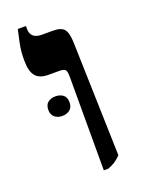

<svg xmlns="http://www.w3.org/2000/svg" viewBox="-128 -707 571 774"><g transform="rotate(-20 157.5 -320.0)"><path d="M180 7V-394Q180 -417 174.5 -424Q169 -431 147 -431H102Q64 -431 47 -451.5Q30 -472 30 -520Q30 -539 31.5 -556Q33 -573 37.5 -594.5Q42 -616 49 -647H84V-633Q84 -614 96 -603Q108 -592 132 -592H181Q215 -592 228 -576Q241 -560 242 -516L256 -30Q241 -15 228.5 -7Q216 1 199 7ZM53 -298Q53 -320 66 -330Q79 -340 98 -340Q118 -340 131 -330Q144 -320 144 -298Q144 -277 131 -266.5Q118 -256 98 -256Q79 -256 66 -266.5Q53 -277 53 -298Z"/></g></svg>

Font: Noto Serif Hebrew
Style: Bold
Weight: 700
Version: Version 2.003